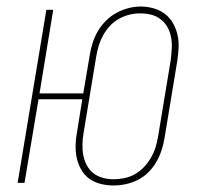

<svg xmlns="http://www.w3.org/2000/svg" viewBox="-20 -560 640 588"><path d="M327 8Q307 8 287.5 3Q268 -2 253 -13Q238 -24 228.5 -41Q219 -58 215 -76.5Q211 -95 211.5 -115.5Q212 -136 216 -156L232 -256H98L55 0H34L122 -530H143L101 -274H235L255 -392Q258 -411 264 -429.5Q270 -448 280 -465Q290 -482 304.5 -496.5Q319 -511 336.5 -520.5Q354 -530 373 -535Q392 -540 411 -540Q431 -540 450.5 -534.5Q470 -529 485 -517.5Q500 -506 509.5 -489.5Q519 -473 523.5 -454Q528 -435 527 -414.5Q526 -394 523 -374L484 -138Q481 -119 475 -100.5Q469 -82 459 -64.5Q449 -47 434.5 -32.5Q420 -18 402 -9Q384 0 365 4Q346 8 327 8ZM328 -11Q344 -11 361 -14.5Q378 -18 393 -26.5Q408 -35 420.5 -48Q433 -61 442 -76.5Q451 -92 456 -108Q461 -124 464 -141L503 -377Q505 -394 506 -411.5Q507 -429 504 -445.5Q501 -462 493 -476.5Q485 -491 472 -501Q459 -511 443 -515Q427 -519 409 -519Q392 -519 376 -515Q360 -511 344.5 -502.5Q329 -494 317 -481Q305 -468 296.5 -453Q288 -438 283 -422Q278 -406 275 -389L236 -153Q233 -136 232.5 -118.5Q232 -101 235 -85Q238 -69 245.5 -54.5Q253 -40 265.5 -30Q278 -20 294.5 -15.5Q311 -11 328 -11Z"/></svg>

Font: Iosevka Curly ThExObl
Style: Regular
Weight: 100
Width: 7
Italic angle: -9°
Monospace: yes
Designer: Belleve Invis
Foundry: Belleve Invis
Version: Version 11.1.0; ttfautohint (v1.8.3)